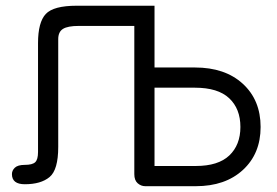

<svg xmlns="http://www.w3.org/2000/svg" viewBox="-20 -641 962 668"><path d="M658.2 -335.9C711.6 -335.9 751.3 -323.7 777.3 -299.3C803.4 -274.9 816.4 -241.5 816.4 -199.2C816.4 -157.6 803.5 -124.5 777.8 -100.1C752.1 -75.7 713.2 -63.5 661.1 -63.5H517.6V-335.9ZM517.6 -406.2V-621.1H247.1C193 -621.1 157.1 -611.5 139.2 -592.3C121.3 -573.1 112.3 -539.4 112.3 -491.2V-112.3C112.3 -94.7 109 -82.8 102.5 -76.7C96 -70.5 84 -67.4 66.4 -67.4C50.1 -67.4 38.6 -64.1 31.7 -57.6C24.9 -51.1 21.5 -43.6 21.5 -35.2C21.5 -11.7 36.5 0 66.4 0C103.5 0 132.2 -8.3 152.3 -24.9C172.5 -41.5 182.6 -76.5 182.6 -129.9V-504.9C182.6 -521.8 188.2 -533.7 199.2 -540.5C210.3 -547.4 228.5 -550.8 253.9 -550.8H447.3V-35.2C447.3 -20.8 451.2 -10.3 459 -3.4C466.8 3.4 475.6 6.8 485.4 6.8H661.1C729.5 6.8 784.2 -12 825.2 -49.8C866.2 -87.6 886.7 -137.4 886.7 -199.2C886.7 -261.7 866 -311.8 824.7 -349.6C783.4 -387.4 727.9 -406.2 658.2 -406.2Z"/></svg>

Font: Jura
Style: DemiBold
Weight: 600
Version: Version 2.5.1